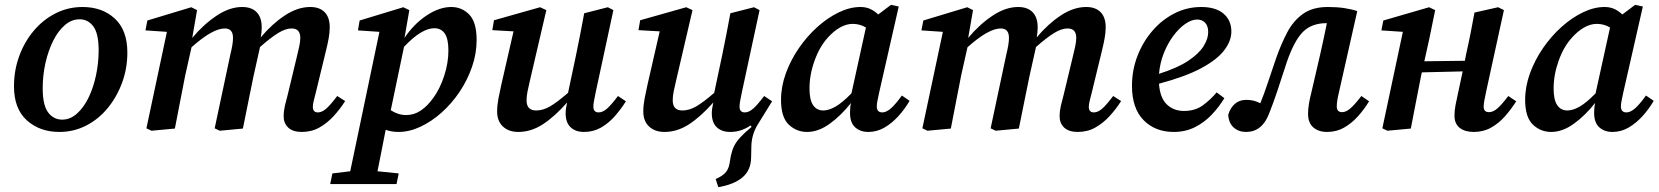

<svg xmlns="http://www.w3.org/2000/svg" viewBox="-20 -533 6880 796"><path d="M226 14Q145 14 91.5 -34Q38 -82 38 -175Q38 -241 59.5 -300Q81 -359 119.5 -405Q158 -451 210 -477.5Q262 -504 322 -504Q404 -504 456 -456Q508 -408 508 -315Q508 -250 486.5 -191Q465 -132 427 -85.5Q389 -39 337.5 -12.5Q286 14 226 14ZM238 -37Q271 -37 299 -62Q327 -87 347 -128Q367 -169 378 -220.5Q389 -272 389 -324Q389 -394 367 -423.5Q345 -453 310 -453Q277 -453 249 -429Q221 -405 200.5 -364Q180 -323 168.5 -272Q157 -221 157 -167Q157 -97 179.5 -67Q202 -37 238 -37Z M1231 14Q1194 14 1175 -4Q1156 -22 1156 -50Q1156 -72 1161 -94Q1166 -116 1173 -141L1210 -295Q1216 -319 1220.5 -340Q1225 -361 1225 -376Q1225 -415 1189 -415Q1164 -415 1133 -396Q1102 -377 1058 -338L1031 -217Q1020 -163 1009 -109Q998 -55 987 0L891 9L870 -1L935 -307Q940 -327 943 -344.5Q946 -362 946 -376Q946 -415 912 -415Q861 -415 774 -337L748 -221Q737 -166 726.5 -111Q716 -56 705 0L608 9L587 -1L672 -401L583 -407L591 -448L773 -503L797 -491L777 -376Q824 -432 878 -468Q932 -504 984 -504Q1023 -504 1044 -482.5Q1065 -461 1065 -420Q1065 -409 1064 -398.5Q1063 -388 1061 -378Q1108 -434 1161 -469Q1214 -504 1266 -504Q1305 -504 1326 -482.5Q1347 -461 1347 -420Q1347 -398 1342.5 -373.5Q1338 -349 1332 -325L1289 -148Q1284 -129 1280.5 -114.5Q1277 -100 1277 -90Q1277 -67 1298 -67Q1315 -67 1333 -83Q1351 -99 1378 -135L1411 -114Q1390 -81 1363.5 -52Q1337 -23 1304.5 -4.5Q1272 14 1231 14Z M1780 -416Q1755 -416 1724 -397.5Q1693 -379 1655 -339L1600 -76Q1631 -56 1664 -56Q1697 -56 1725 -75Q1753 -94 1777 -128Q1804 -165 1821.5 -218.5Q1839 -272 1839 -324Q1839 -372 1824 -394Q1809 -416 1780 -416ZM1632 14Q1602 14 1579 5Q1569 54 1561 96.5Q1553 139 1545 177L1633 186L1624 230H1349L1358 186L1432 177L1553 -401L1464 -407L1471 -448L1652 -503L1677 -491L1657 -376Q1697 -435 1749.5 -469.5Q1802 -504 1851 -504Q1895 -504 1925.5 -472.5Q1956 -441 1956 -367Q1956 -311 1937 -256Q1918 -201 1885.5 -152.5Q1853 -104 1811 -66.5Q1769 -29 1723 -7.5Q1677 14 1632 14Z M2401 14Q2366 14 2345.5 -5.5Q2325 -25 2325 -64Q2325 -80 2331 -108Q2280 -50 2231 -18Q2182 14 2129 14Q2089 14 2065 -8.5Q2041 -31 2041 -71Q2041 -96 2046.5 -125Q2052 -154 2058 -180L2109 -403L2021 -408L2028 -449L2219 -503L2245 -491L2177 -199Q2171 -174 2167 -154Q2163 -134 2163 -117Q2163 -75 2203 -75Q2232 -75 2261.5 -92.5Q2291 -110 2335 -148L2368 -304Q2377 -348 2385.5 -391Q2394 -434 2402 -478L2500 -503L2523 -491L2450 -152Q2446 -133 2443 -117Q2440 -101 2440 -91Q2440 -67 2462 -67Q2479 -67 2497 -83Q2515 -99 2542 -135L2575 -113Q2554 -80 2528.5 -51Q2503 -22 2471.5 -4Q2440 14 2401 14Z M3007 14Q2972 14 2951.5 -5.5Q2931 -25 2931 -64Q2931 -80 2937 -108Q2886 -50 2837 -18Q2788 14 2735 14Q2695 14 2671 -8.5Q2647 -31 2647 -71Q2647 -96 2652.5 -125Q2658 -154 2664 -180L2715 -403L2627 -408L2634 -449L2825 -503L2851 -491L2783 -199Q2777 -174 2773 -154Q2769 -134 2769 -117Q2769 -75 2809 -75Q2838 -75 2867.5 -92.5Q2897 -110 2941 -148L2974 -304Q2983 -348 2991.5 -391Q3000 -434 3008 -478L3106 -503L3129 -491L3056 -152Q3052 -133 3049 -117Q3046 -101 3046 -91Q3046 -67 3068 -67Q3085 -67 3103 -83Q3121 -99 3148 -135L3181 -113Q3146 -57 3121 -16Q3096 25 3095 74L3094 121Q3093 173 3058 202.5Q3023 232 2958 243L2947 209Q2971 199 2985 185.5Q2999 172 3004 148L3010 113Q3015 90 3023.5 72.5Q3032 55 3049 36.5Q3066 18 3096 -7L3092 -13Q3073 0 3052 7Q3031 14 3007 14Z M3336 -166Q3336 -119 3351 -97Q3366 -75 3393 -75Q3416 -75 3444 -91Q3472 -107 3510 -146L3570 -419Q3545 -434 3515 -434Q3489 -434 3462.5 -419Q3436 -404 3412 -377Q3378 -340 3357 -281.5Q3336 -223 3336 -166ZM3580 14Q3546 14 3525 -5.5Q3504 -25 3504 -65Q3504 -89 3508 -106Q3467 -54 3420 -20Q3373 14 3326 14Q3282 14 3250 -16.5Q3218 -47 3218 -119Q3218 -174 3238 -229Q3258 -284 3292 -333.5Q3326 -383 3369 -421.5Q3412 -460 3458 -482Q3504 -504 3547 -504Q3570 -504 3587.5 -496Q3605 -488 3621 -473L3674 -513L3706 -506L3625 -150Q3621 -131 3618 -116.5Q3615 -102 3615 -92Q3615 -67 3638 -67Q3655 -67 3674.5 -84.5Q3694 -102 3719 -137L3751 -115Q3732 -82 3705.5 -52.5Q3679 -23 3647.5 -4.5Q3616 14 3580 14Z M4448 14Q4411 14 4392 -4Q4373 -22 4373 -50Q4373 -72 4378 -94Q4383 -116 4390 -141L4427 -295Q4433 -319 4437.5 -340Q4442 -361 4442 -376Q4442 -415 4406 -415Q4381 -415 4350 -396Q4319 -377 4275 -338L4248 -217Q4237 -163 4226 -109Q4215 -55 4204 0L4108 9L4087 -1L4152 -307Q4157 -327 4160 -344.5Q4163 -362 4163 -376Q4163 -415 4129 -415Q4078 -415 3991 -337L3965 -221Q3954 -166 3943.5 -111Q3933 -56 3922 0L3825 9L3804 -1L3889 -401L3800 -407L3808 -448L3990 -503L4014 -491L3994 -376Q4041 -432 4095 -468Q4149 -504 4201 -504Q4240 -504 4261 -482.5Q4282 -461 4282 -420Q4282 -409 4281 -398.5Q4280 -388 4278 -378Q4325 -434 4378 -469Q4431 -504 4483 -504Q4522 -504 4543 -482.5Q4564 -461 4564 -420Q4564 -398 4559.5 -373.5Q4555 -349 4549 -325L4506 -148Q4501 -129 4497.5 -114.5Q4494 -100 4494 -90Q4494 -67 4515 -67Q4532 -67 4550 -83Q4568 -99 4595 -135L4628 -114Q4607 -81 4580.5 -52Q4554 -23 4521.5 -4.5Q4489 14 4448 14Z M4943 -452Q4920 -452 4894 -434Q4868 -416 4844.5 -384.5Q4821 -353 4805 -312.5Q4789 -272 4785 -227Q4861 -251 4905.5 -280.5Q4950 -310 4969.5 -341Q4989 -372 4989 -400Q4989 -425 4976.5 -438.5Q4964 -452 4943 -452ZM4846 14Q4769 14 4721 -35Q4673 -84 4673 -177Q4673 -242 4695.5 -300.5Q4718 -359 4757.5 -405Q4797 -451 4849 -477.5Q4901 -504 4960 -504Q5020 -504 5052.5 -476.5Q5085 -449 5085 -402Q5085 -363 5055 -324Q5025 -285 4959.5 -250Q4894 -215 4785 -186Q4789 -128 4817 -100.5Q4845 -73 4889 -73Q4935 -73 4967 -96.5Q4999 -120 5024 -150L5056 -126Q5035 -91 5004.5 -58.5Q4974 -26 4934.5 -6Q4895 14 4846 14Z M5146 14Q5115 14 5094.5 -4.5Q5074 -23 5072 -57Q5080 -85 5099 -102Q5118 -119 5147 -119Q5164 -119 5177.5 -115.5Q5191 -112 5205 -105Q5221 -144 5236 -189.5Q5251 -235 5270 -290Q5291 -350 5316.5 -398.5Q5342 -447 5382 -475.5Q5422 -504 5485 -504Q5523 -504 5553 -499.5Q5583 -495 5607 -487L5531 -150Q5522 -113 5522 -92Q5522 -68 5544 -68Q5561 -68 5579.5 -84.5Q5598 -101 5624 -135L5656 -113Q5636 -80 5610 -51Q5584 -22 5552.5 -4Q5521 14 5482 14Q5446 14 5424.5 -5Q5403 -24 5403 -61Q5403 -80 5406.5 -102Q5410 -124 5417 -151L5452 -302Q5460 -336 5467 -369.5Q5474 -403 5481 -437H5480Q5417 -437 5381 -400Q5345 -363 5315 -276Q5292 -205 5275.5 -155.5Q5259 -106 5241 -61Q5212 14 5146 14Z M6090 14Q6053 14 6031.5 -3Q6010 -20 6010 -54Q6010 -74 6014.5 -98Q6019 -122 6025 -148L6044 -237L5875 -233L5872 -221Q5861 -166 5850.5 -111Q5840 -56 5829 0L5732 9L5711 -1L5796 -401L5707 -407L5715 -448L5905 -503L5930 -491L5905 -369L5885 -279L6053 -281L6058 -307Q6068 -351 6076.5 -394Q6085 -437 6093 -481L6191 -503L6215 -491L6141 -152Q6137 -133 6134 -117Q6131 -101 6131 -91Q6131 -68 6153 -68Q6170 -68 6188 -83.5Q6206 -99 6233 -135L6266 -113Q6245 -80 6219.5 -51Q6194 -22 6162 -4Q6130 14 6090 14Z M6421 -166Q6421 -119 6436 -97Q6451 -75 6478 -75Q6501 -75 6529 -91Q6557 -107 6595 -146L6655 -419Q6630 -434 6600 -434Q6574 -434 6547.5 -419Q6521 -404 6497 -377Q6463 -340 6442 -281.5Q6421 -223 6421 -166ZM6665 14Q6631 14 6610 -5.5Q6589 -25 6589 -65Q6589 -89 6593 -106Q6552 -54 6505 -20Q6458 14 6411 14Q6367 14 6335 -16.5Q6303 -47 6303 -119Q6303 -174 6323 -229Q6343 -284 6377 -333.5Q6411 -383 6454 -421.5Q6497 -460 6543 -482Q6589 -504 6632 -504Q6655 -504 6672.5 -496Q6690 -488 6706 -473L6759 -513L6791 -506L6710 -150Q6706 -131 6703 -116.5Q6700 -102 6700 -92Q6700 -67 6723 -67Q6740 -67 6759.5 -84.5Q6779 -102 6804 -137L6836 -115Q6817 -82 6790.5 -52.5Q6764 -23 6732.5 -4.5Q6701 14 6665 14Z"/></svg>

Font: Source Serif 4 SmText Semibold
Style: Italic
Weight: 600
Italic angle: -12°
Designer: Frank Grießhammer
Foundry: Adobe
Version: Version 4.005;hotconv 1.1.0;makeotfexe 2.6.0